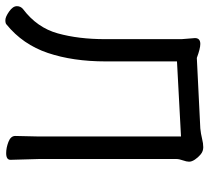

<svg xmlns="http://www.w3.org/2000/svg" viewBox="-51 -708 778 716"><g transform="rotate(90 338.0 -350.0)"><path d="M55 19Q43 19 23 5Q3 -9 3 -24Q3 -38 14 -47Q83 -99 104.5 -176.5Q126 -254 126 -353V-638L122 -688Q122 -708 144 -708Q161 -708 196 -695L459 -708Q479 -710 497 -714.5Q515 -719 529 -719Q544 -719 555.5 -709.5Q567 -700 575 -688Q583 -676 583 -666Q583 -657 578 -643Q573 -629 573 -619V-106L576 0Q576 16 551 16Q531 16 509 7.5Q487 -1 487 -18L489 -107V-636L209 -621V-355Q209 -233 177.5 -139.5Q146 -46 71 15Q67 19 55 19Z"/></g></svg>

Font: LXGW WenKai Lite Medium
Style: Regular
Weight: 500
Designer: LXGW / Fontworks Inc.
Foundry: LXGW / Fontworks Inc.
Version: Version 1.511; March 25, 2025